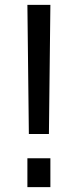

<svg xmlns="http://www.w3.org/2000/svg" viewBox="-20 -765 318 785"><path d="M98 -217 92 -745H186L180 -217ZM92 0V-118H186V0Z"/></svg>

Font: Plus Jakarta Display
Style: Regular
Weight: 400
Designer: Gumpita Rahayu
Foundry: Tokotype Studio
Version: Version 1.000;hotconv 1.0.109;makeotfexe 2.5.65596